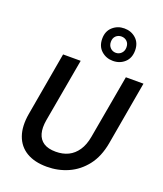

<svg xmlns="http://www.w3.org/2000/svg" viewBox="-176 -1105 1045 1230"><g transform="rotate(20 346.0 -489.5)"><path d="M291 12Q207 12 152 -21Q97 -54 75 -116.5Q53 -179 68 -266L144 -700H264L187 -266Q178 -213 188.5 -175.5Q199 -138 229.5 -118Q260 -98 312 -98Q360 -98 397 -116Q434 -134 459.5 -171.5Q485 -209 495 -266L572 -700H692L616 -266Q599 -171 551 -109.5Q503 -48 435.5 -18Q368 12 291 12ZM457 -770Q411 -770 378 -799.5Q345 -829 345 -881Q345 -932 378 -961.5Q411 -991 457 -991Q504 -991 536.5 -961.5Q569 -932 569 -881Q569 -829 536.5 -799.5Q504 -770 457 -770ZM457 -825Q479 -825 494.5 -840.5Q510 -856 510 -881Q510 -907 494.5 -921.5Q479 -936 457 -936Q435 -936 419.5 -921.5Q404 -907 404 -881Q404 -856 419.5 -840.5Q435 -825 457 -825Z"/></g></svg>

Font: DM Sans 18pt SemiBold
Style: Italic
Weight: 600
Italic angle: -10°
Designer: Colophon Foundry, Jonny Pinhorn
Foundry: Colophon Foundry
Version: Version 4.004;gftools[0.9.30]